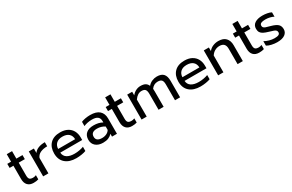

<svg xmlns="http://www.w3.org/2000/svg" viewBox="160 -1905 4866 3202"><g transform="rotate(-30 2593.5 -304.5)"><path d="M98 -146V-402H25V-480H98V-624H200V-480H318V-402H200V-153Q200 -105 218.5 -85Q237 -65 286 -65Q315 -65 344 -78V2Q306 15 250 15Q177 15 137.5 -27Q98 -69 98 -146Z M439 -480H537V-394Q567 -438 621.5 -459Q676 -480 748 -480V-401Q671 -401 616 -376Q561 -351 540 -297V0H439Z M788 -239Q788 -357 855.5 -426Q923 -495 1048 -495Q1131 -495 1189 -463.5Q1247 -432 1276.5 -376.5Q1306 -321 1306 -250V-200H884Q889 -132 941.5 -98.5Q994 -65 1084 -65Q1130 -65 1177 -73.5Q1224 -82 1260 -96V-15Q1228 -2 1175.5 6.5Q1123 15 1072 15Q939 15 863.5 -51.5Q788 -118 788 -239ZM1211 -271Q1209 -339 1166.5 -376.5Q1124 -414 1046 -414Q970 -414 928 -375Q886 -336 884 -271Z M1396 -150Q1396 -230 1446.5 -273.5Q1497 -317 1590 -317Q1689 -317 1758 -277V-302Q1758 -359 1723.5 -386.5Q1689 -414 1615 -414Q1571 -414 1529.5 -405.5Q1488 -397 1455 -382V-464Q1485 -478 1533 -486.5Q1581 -495 1626 -495Q1745 -495 1802.5 -442.5Q1860 -390 1860 -297V0H1765V-54Q1734 -20 1691.5 -2.5Q1649 15 1588 15Q1501 15 1448.5 -29.5Q1396 -74 1396 -150ZM1758 -134V-199Q1693 -241 1613 -241Q1555 -241 1526.5 -218.5Q1498 -196 1498 -150Q1498 -62 1613 -62Q1661 -62 1700 -81Q1739 -100 1758 -134Z M1993 -146V-402H1920V-480H1993V-624H2095V-480H2213V-402H2095V-153Q2095 -105 2113.5 -85Q2132 -65 2181 -65Q2210 -65 2239 -78V2Q2201 15 2145 15Q2072 15 2032.5 -27Q1993 -69 1993 -146Z M2334 -480H2430V-411Q2464 -453 2507 -474Q2550 -495 2596 -495Q2654 -495 2688 -475.5Q2722 -456 2738 -416Q2770 -455 2816.5 -475Q2863 -495 2910 -495Q2998 -495 3037 -450.5Q3076 -406 3076 -319V0H2978V-306Q2978 -365 2956 -389.5Q2934 -414 2881 -414Q2805 -414 2757 -348Q2759 -333 2759 -299V0H2661V-306Q2661 -365 2641 -389.5Q2621 -414 2569 -414Q2493 -414 2433 -328V0H2334Z M3181 -239Q3181 -357 3248.5 -426Q3316 -495 3441 -495Q3524 -495 3582 -463.5Q3640 -432 3669.5 -376.5Q3699 -321 3699 -250V-200H3277Q3282 -132 3334.5 -98.5Q3387 -65 3477 -65Q3523 -65 3570 -73.5Q3617 -82 3653 -96V-15Q3621 -2 3568.5 6.5Q3516 15 3465 15Q3332 15 3256.5 -51.5Q3181 -118 3181 -239ZM3604 -271Q3602 -339 3559.5 -376.5Q3517 -414 3439 -414Q3363 -414 3321 -375Q3279 -336 3277 -271Z M3809 -480H3907V-411Q3941 -454 3990.5 -474.5Q4040 -495 4094 -495Q4190 -495 4237 -444Q4284 -393 4284 -307V0H4183V-297Q4183 -414 4071 -414Q4023 -414 3981.5 -391.5Q3940 -369 3910 -323V0H3809Z M4442 -146V-402H4369V-480H4442V-624H4544V-480H4662V-402H4544V-153Q4544 -105 4562.5 -85Q4581 -65 4630 -65Q4659 -65 4688 -78V2Q4650 15 4594 15Q4521 15 4481.5 -27Q4442 -69 4442 -146Z M4746 -31V-117Q4785 -94 4836 -79.5Q4887 -65 4935 -65Q4989 -65 5014 -78Q5039 -91 5039 -120Q5039 -142 5027.5 -155.5Q5016 -169 4988.5 -180Q4961 -191 4906 -206Q4847 -223 4812.5 -240.5Q4778 -258 4760.5 -285Q4743 -312 4743 -355Q4743 -424 4797.5 -459.5Q4852 -495 4944 -495Q4992 -495 5038 -486Q5084 -477 5112 -461V-377Q5083 -394 5040.5 -404Q4998 -414 4954 -414Q4901 -414 4873 -401Q4845 -388 4845 -355Q4845 -334 4857 -321Q4869 -308 4895.5 -298.5Q4922 -289 4980 -274Q5071 -249 5106.5 -215Q5142 -181 5142 -121Q5142 -59 5091 -22Q5040 15 4940 15Q4890 15 4834 2.5Q4778 -10 4746 -31Z"/></g></svg>

Font: Prompt
Style: Regular
Weight: 400
Designer: Katatrad Team
Foundry: CadsonDemak
Version: Version 1.001